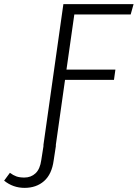

<svg xmlns="http://www.w3.org/2000/svg" viewBox="-137 -705 667 930"><path d="M496 -635H223L185 -368H422L415 -318H178L133 0H73L170 -685H510ZM-117 170 -89 132Q-73 144 -57.5 149.5Q-42 155 -19 155Q13 155 35 134.5Q57 114 63 70L74 0H134L123 72Q114 139 76.5 172Q39 205 -18 205Q-74 205 -117 170Z"/></svg>

Font: Fira Sans Light
Style: Italic
Weight: 300
Italic angle: -8°
Designer: bBox Type GmbH & Carrois Corporate GbR & Edenspiekermann AG
Foundry: bBox Type GmbH & Carrois Corporate GbR & Edenspiekermann AG
Version: Version 4.301